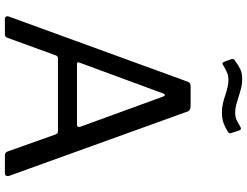

<svg xmlns="http://www.w3.org/2000/svg" viewBox="-130 -858 988 767"><g transform="rotate(90 363.5 -474.0)"><path d="M427 -867Q398 -867 358 -881Q322 -893 300 -893Q283 -893 272 -888.5Q261 -884 252 -879Q243 -874 240 -872Q235 -869 233 -869Q229 -869 226 -877L216 -904Q215 -906 215 -910Q215 -914 220 -918Q240 -933 256 -940.5Q272 -948 296 -948Q313 -948 328 -944.5Q343 -941 365 -934Q381 -929 397 -924.5Q413 -920 428 -920Q445 -920 457 -925Q469 -930 485 -940Q490 -943 493 -943Q498 -943 501 -935L511 -904Q512 -902 512 -899Q512 -894 503 -889Q487 -879 469.5 -873Q452 -867 427 -867ZM46 -17 305 -728Q308 -736 312 -739Q316 -742 325 -742H403Q422 -742 426 -727L682 -17L683 -12Q683 0 672 0H601Q589 0 585 -10L516 -204Q514 -208 512 -210Q510 -212 504 -212H213Q204 -212 201 -204L130 -9Q127 0 115 0H55Q49 0 46 -4.5Q43 -9 46 -17ZM478 -288Q489 -288 486 -301L366 -630Q363 -639 359 -639Q355 -639 352 -630L230 -299L228 -293Q228 -288 236 -288Z"/></g></svg>

Font: Libre Franklin
Style: Regular
Weight: 400
Designer: Pablo Impallari, Rodrigo Fuenzalida
Foundry: Impallari Type
Version: Version 1.002; ttfautohint (v1.5)